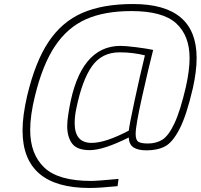

<svg xmlns="http://www.w3.org/2000/svg" viewBox="-20 -737 997 954"><path d="M92 -89Q92 -162 115 -261Q155 -430 221.5 -529.5Q288 -629 389.5 -673Q491 -717 641 -717Q957 -717 957 -449Q957 -382 938 -298Q907 -164 872.5 -97Q838 -30 800.5 -10Q763 10 708 10Q666 10 643.5 -4.5Q621 -19 620 -54Q494 9 426 9Q363 9 338.5 -23.5Q314 -56 314 -110Q314 -135 318.5 -163.5Q323 -192 324 -198Q378 -509 579 -509Q604 -509 656 -502.5Q708 -496 741 -489Q718 -399 686 -256Q654 -113 654 -72Q654 -41 667.5 -32.5Q681 -24 715 -24Q757 -24 787.5 -43.5Q818 -63 847 -124.5Q876 -186 904 -307Q922 -389 922 -448Q922 -560 855.5 -621Q789 -682 633 -682Q499 -682 407.5 -641.5Q316 -601 254 -509Q192 -417 154 -261Q130 -165 130 -91Q130 29 200 95.5Q270 162 433 162Q462 162 569 152L564 188Q474 197 425 197Q92 197 92 -89ZM620 -88Q622 -113 649 -238.5Q676 -364 700 -462Q640 -477 574 -477Q486 -477 437 -408Q388 -339 359 -197Q351 -159 351 -125Q351 -27 435 -27Q504 -27 620 -88Z"/></svg>

Font: Cairo ExtraLight
Style: Italic
Weight: 275
Italic angle: -13°
Designer: Mohamed Gaber, Accademia di Belle Arti di Urbino and others
Foundry: Kief Type Foundry, Accademia di Belle Arti di Urbino and others
Version: Version 3.011